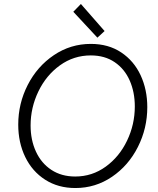

<svg xmlns="http://www.w3.org/2000/svg" viewBox="-20 -950 802 977"><path d="M72.8 -315.9Q72.8 -423.3 121.1 -517.8Q169.4 -612.3 254.2 -669.4Q338.9 -726.6 442.4 -726.6Q531.7 -726.6 596.7 -683.3Q661.6 -640.1 695.6 -566.9Q729.5 -493.7 729.5 -404.8Q729.5 -296.9 681.6 -202.1Q633.8 -107.4 549.8 -50.3Q465.8 6.8 363.3 6.8Q275.9 6.8 210 -35.4Q144 -77.6 108.4 -151.1Q72.8 -224.6 72.8 -315.9ZM666 -408.2Q666 -481 640.1 -540Q614.3 -599.1 563.7 -633.5Q513.2 -668 441.9 -668Q355 -668 284.9 -617.4Q214.8 -566.9 175.3 -484.6Q135.7 -402.3 135.7 -311.5Q135.7 -237.3 163.1 -178.2Q190.4 -119.1 241.7 -85.4Q293 -51.8 362.8 -51.8Q448.7 -51.8 518.1 -102.1Q587.4 -152.3 626.7 -234.6Q666 -316.9 666 -408.2ZM353 -890.1 391.6 -929.7 512.2 -792 475.6 -758.3Z"/></svg>

Font: Reddit Sans Vanilla Light
Style: Italic
Weight: 300
Italic angle: -11.25°
Designer: Stephen Hutchings
Version: Version 1.013